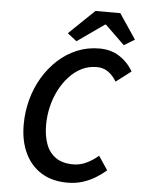

<svg xmlns="http://www.w3.org/2000/svg" viewBox="-58 -896 716 954"><g transform="rotate(5 300.0 -419.0)"><path d="M314 12Q238 12 184.5 -21Q131 -54 102 -114.5Q73 -175 73 -257Q73 -322 89.5 -382.5Q106 -443 136.5 -494Q167 -545 209.5 -584Q252 -623 304 -644.5Q356 -666 416 -666Q473 -666 515.5 -638.5Q558 -611 584 -566L509 -509Q491 -539 467 -556Q443 -573 410 -573Q370 -573 335.5 -556Q301 -539 273 -508.5Q245 -478 225 -439Q205 -400 194.5 -355.5Q184 -311 184 -265Q184 -210 199.5 -168.5Q215 -127 248.5 -104Q282 -81 335 -81Q369 -81 400.5 -96Q432 -111 460 -135L506 -66Q484 -47 455.5 -29Q427 -11 391.5 0.5Q356 12 314 12ZM298 -692 252 -728 379 -850H503L587 -725L534 -693L437 -787H433Z"/></g></svg>

Font: Source Code Pro ExtraLight SemiBold
Style: Italic
Weight: 600
Italic angle: -11°
Monospace: yes
Version: Version 1.016;hotconv 1.0.116;makeotfexe 2.5.65601